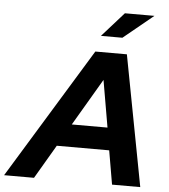

<svg xmlns="http://www.w3.org/2000/svg" viewBox="-120 -971 901 1025"><g transform="rotate(5 330.5 -458.5)"><path d="M-59.7 0 368 -700H537.1L670 0H518.8L487.7 -181.1H206.9L100.6 0ZM276.7 -301.3H468.1L424.7 -553ZM390.5 -786 507.5 -917.3H665.8L505.5 -786Z"/></g></svg>

Font: Red Hat Display VF
Style: Italic
Weight: 300
Italic angle: -12°
Designer: Pentagram, MCKL
Foundry: Pentagram, MCKL
Version: Version 1.010